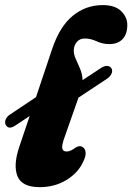

<svg xmlns="http://www.w3.org/2000/svg" viewBox="-37 -740 532 773"><path d="M-14 -237.5Q-19 -247 -14.2 -258.8Q-9.5 -270.5 2 -278L108 -349L173 -543Q203.5 -633.5 256 -676.5Q308.5 -719.5 377 -719.5Q426 -719.5 450.8 -695.2Q475.5 -671 475.5 -639.5Q475.5 -602 456.2 -582.2Q437 -562.5 403 -562.5Q376 -562.5 352 -573.8Q328 -585 304 -585Q285 -585 273 -572Q261 -559 260 -538Q259.5 -521.5 268 -502.8Q276.5 -484 285.5 -463Q294.5 -442 295.5 -417.5L371.5 -467.5Q383 -475 394.5 -474.5Q406 -474 412 -464.5Q417 -454.5 412 -443.5Q407 -432.5 395.5 -424L279 -347L224.5 -192Q210.5 -154 213.8 -142Q217 -130 231 -130Q240 -130 249.2 -134.5Q258.5 -139 268.5 -146.5Q285 -156.5 298 -146.5Q307 -139.5 307.8 -124.5Q308.5 -109.5 297.5 -88Q277.5 -44 230.2 -15.2Q183 13.5 123 13.5Q51.5 13.5 33.5 -30.2Q15.5 -74 40.5 -148.5L82.5 -273L24.5 -234.5Q-2.5 -216.5 -14 -237.5Z"/></svg>

Font: Fraunces 9pt S100
Style: Bold Italic
Weight: 700
Italic angle: -16°
Version: Version 1.000; ttfautohint (v1.8.3)